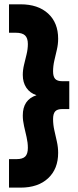

<svg xmlns="http://www.w3.org/2000/svg" viewBox="-20 -695 358 878"><path d="M21.2 32.7V163H74Q153.9 163 199.9 120.3Q245.9 77.6 245.9 4Q245.9 -21.6 240.1 -47.6Q234.3 -73.5 228.5 -99.2Q222.7 -124.9 222.7 -150.5Q222.7 -174.9 232.3 -185.6Q242 -196.3 264.3 -196.3H296.8V-323.7H264.3Q242.1 -323.7 232.4 -334.1Q222.7 -344.6 222.7 -368.4Q222.7 -393.2 228.5 -418.2Q234.3 -443.2 240.1 -468Q245.9 -492.8 245.9 -517.9Q245.9 -591 199.9 -633.2Q153.9 -675.3 74 -675.3H21.2V-545.3H51.9Q81.5 -545.3 94.4 -533.2Q107.4 -521.1 107.4 -493.9Q107.4 -470.9 101.6 -446.9Q95.8 -422.9 90 -399.1Q84.2 -375.2 84.2 -352.2Q84.2 -317.8 100.7 -293.5Q117.3 -269.1 147 -259.6Q84.2 -239.3 84.2 -167.1Q84.2 -143.6 90 -118.3Q95.8 -93 101.6 -67.8Q107.4 -42.6 107.4 -18.7Q107.4 8.6 95.4 20.7Q83.4 32.7 55.3 32.7Z"/></svg>

Font: Overused Grotesk Light
Style: Regular
Weight: 300
Designer: RandomMaerks
Version: Version 0.005